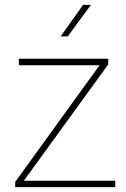

<svg xmlns="http://www.w3.org/2000/svg" viewBox="-20 -770 518 790"><path d="M454.1 -26.4V0H42.5V-21.5L389.6 -501.5H57.6V-528.3H425.3V-504.9L78.1 -26.4ZM229.5 -620.1 321.8 -750H354L258.8 -620.1Z"/></svg>

Font: Vazirmatn FD Thin
Style: Regular
Weight: 100
Designer: Saber Rastikerdar
Foundry: Saber Rastikerdar
Version: Version 33.003